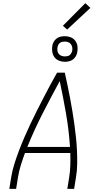

<svg xmlns="http://www.w3.org/2000/svg" viewBox="-20 -1195 640 1215"><path d="M39 0 51 -74Q58 -117 71.5 -159.5Q85 -202 101 -244Q117 -286 135 -327.5Q153 -369 172.5 -410.5Q192 -452 212.5 -492.5Q233 -533 254 -573.5Q275 -614 296.5 -654.5Q318 -695 341 -735H390Q399 -695 407.5 -654.5Q416 -614 423.5 -573.5Q431 -533 438 -492Q445 -451 450.5 -410Q456 -369 460.5 -327.5Q465 -286 467 -244Q469 -202 468.5 -159Q468 -116 461 -74L449 0H406L418 -74Q424 -112 425 -150.5Q426 -189 425 -227H138Q124 -189 112 -150.5Q100 -112 94 -74L82 0ZM423 -265Q416 -371 398 -475Q380 -579 358 -682Q302 -579 249 -475.5Q196 -372 153 -265ZM390 -804Q371 -804 353.5 -811Q336 -818 325 -832.5Q314 -847 311 -866Q308 -885 311 -905Q313 -918 320 -930.5Q327 -943 338.5 -951.5Q350 -960 363.5 -963Q377 -966 390 -966Q410 -966 427.5 -959Q445 -952 456 -937.5Q467 -923 470 -904Q473 -885 469 -865Q467 -852 460 -839.5Q453 -827 441.5 -818.5Q430 -810 416.5 -807Q403 -804 390 -804ZM390 -838Q398 -838 406 -839.5Q414 -841 420.5 -846Q427 -851 431 -858.5Q435 -866 437 -874Q439 -885 437 -896Q435 -907 428.5 -915.5Q422 -924 412 -928Q402 -932 390 -932Q383 -932 375 -930.5Q367 -929 360 -924Q353 -919 349 -911.5Q345 -904 344 -896Q342 -885 343.5 -874Q345 -863 351.5 -854.5Q358 -846 368.5 -842Q379 -838 390 -838ZM405 -1008 378 -1032 520 -1175 552 -1145Z"/></svg>

Font: Iosevka Curly XLtExObl
Style: Regular
Weight: 200
Width: 7
Italic angle: -9°
Monospace: yes
Designer: Belleve Invis
Foundry: Belleve Invis
Version: Version 11.0.1; ttfautohint (v1.8.3)